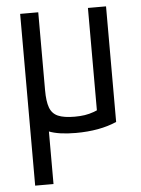

<svg xmlns="http://www.w3.org/2000/svg" viewBox="-53 -562 606 824"><g transform="rotate(-5 250.0 -150.0)"><path d="M65 220V-185L144 -105V220ZM259 10Q185 10 142.5 -7Q100 -24 82.5 -65.5Q65 -107 65 -180V-520H143V-184Q143 -136 153 -109Q163 -82 188.5 -71Q214 -60 260 -60Q284 -60 303.5 -63Q323 -66 342.5 -73Q362 -80 385 -92L357 -42V-520H435V-22Q362 10 259 10Z"/></g></svg>

Font: M PLUS 1 Code
Style: Regular
Weight: 400
Designer: Coji Morishita
Foundry: UNDERFOREST DESIGN
Version: Version 1.005